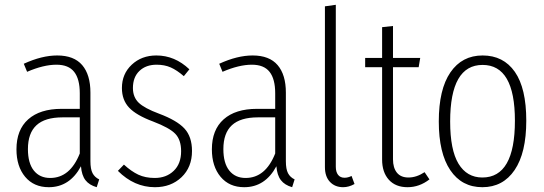

<svg xmlns="http://www.w3.org/2000/svg" viewBox="-20 -761 2244 792"><path d="M353 -96.2Q353 -63.5 361.8 -46.6Q370.6 -29.8 389.2 -21L378.9 11.2Q348.1 2.4 332.5 -17.8Q316.9 -38.1 314 -75.2Q267.6 11.2 181.2 11.2Q119.6 11.2 83.7 -31.7Q47.9 -74.7 47.9 -145Q47.9 -225.6 96.4 -268.8Q145 -312 233.9 -312H309.1V-376Q309.1 -435.1 285.9 -464.6Q262.7 -494.1 212.9 -494.1Q159.7 -494.1 91.8 -464.8L78.1 -498Q152.8 -532.2 215.8 -532.2Q285.2 -532.2 319.1 -492.4Q353 -452.6 353 -378.9ZM187 -26.9Q269 -26.9 309.1 -127.9V-276.9H237.8Q165.5 -276.9 130.4 -244.4Q95.2 -211.9 95.2 -146Q95.2 -87.9 119.6 -57.4Q144 -26.9 187 -26.9Z M625 -532.2Q701.2 -532.2 761.2 -475.1L738.3 -446.8Q709.5 -471.7 684.1 -482.9Q658.7 -494.1 626 -494.1Q582 -494.1 555.2 -468.5Q528.3 -442.9 528.3 -397.9Q528.3 -360.4 552 -337.4Q575.7 -314.5 636.2 -292Q709.5 -264.6 740.7 -231Q772 -197.3 772 -138.2Q772 -71.3 728.8 -30Q685.5 11.2 619.1 11.2Q533.7 11.2 466.3 -56.2L491.2 -82Q521.5 -54.2 550.5 -40.5Q579.6 -26.9 618.2 -26.9Q666 -26.9 696.5 -56.2Q727.1 -85.4 727.1 -137.2Q727.1 -184.1 703.1 -209Q679.2 -233.9 611.3 -259.8Q542 -285.6 512.5 -317.1Q482.9 -348.6 482.9 -397.9Q482.9 -456.1 523.4 -494.1Q564 -532.2 625 -532.2Z M1159.2 -96.2Q1159.2 -63.5 1168 -46.6Q1176.8 -29.8 1195.3 -21L1185.1 11.2Q1154.3 2.4 1138.7 -17.8Q1123 -38.1 1120.1 -75.2Q1073.7 11.2 987.3 11.2Q925.8 11.2 889.9 -31.7Q854 -74.7 854 -145Q854 -225.6 902.6 -268.8Q951.2 -312 1040 -312H1115.2V-376Q1115.2 -435.1 1092 -464.6Q1068.8 -494.1 1019 -494.1Q965.8 -494.1 897.9 -464.8L884.3 -498Q959 -532.2 1022 -532.2Q1091.3 -532.2 1125.2 -492.4Q1159.2 -452.6 1159.2 -378.9ZM993.2 -26.9Q1075.2 -26.9 1115.2 -127.9V-276.9H1043.9Q971.7 -276.9 936.5 -244.4Q901.4 -211.9 901.4 -146Q901.4 -87.9 925.8 -57.4Q950.2 -26.9 993.2 -26.9Z M1395.5 11.2Q1361.8 11.2 1341.1 -10.7Q1320.3 -32.7 1320.3 -71.8V-734.9L1365.2 -741.2V-73.2Q1365.2 -51.8 1374.5 -39.8Q1383.8 -27.8 1401.4 -27.8Q1415.5 -27.8 1430.2 -35.2L1442.4 -2Q1418.9 11.2 1395.5 11.2Z M1731.4 -50.8 1751.5 -21Q1710 11.2 1661.1 11.2Q1611.8 11.2 1584 -19.5Q1556.2 -50.3 1556.2 -103V-483.9H1486.3V-522H1556.2V-648.9L1601.1 -653.8V-522H1713.4L1707 -483.9H1601.1V-104Q1601.1 -68.8 1617.2 -48.8Q1633.3 -28.8 1665 -28.8Q1698.2 -28.8 1731.4 -50.8Z M1970.7 -532.2Q2056.6 -532.2 2103.8 -464.6Q2150.9 -397 2150.9 -263.2Q2150.9 -130.4 2102.8 -59.6Q2054.7 11.2 1969.7 11.2Q1884.8 11.2 1837.4 -59.1Q1790 -129.4 1790 -259.8Q1790 -392.6 1837.9 -462.4Q1885.7 -532.2 1970.7 -532.2ZM1970.7 -493.2Q1836.9 -493.2 1836.9 -259.8Q1836.9 -142.6 1871.3 -85.7Q1905.8 -28.8 1969.7 -28.8Q2104 -28.8 2104 -263.2Q2104 -493.2 1970.7 -493.2Z"/></svg>

Font: Fira Sans Compressed ExtraLight
Style: Regular
Weight: 250
Width: 1
Designer: Carrois Corporate & Edenspiekermann AG
Foundry: Carrois Corporate GbR & Edenspiekermann AG
Version: Version 4.203;PS 004.203;hotconv 1.0.88;makeotf.lib2.5.64775